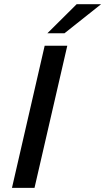

<svg xmlns="http://www.w3.org/2000/svg" viewBox="-20 -912 511 932"><path d="M38.1 0 196.8 -689.9H306.6L147.5 0ZM210 -750.5 352.1 -891.6H470.7L293 -750.5Z"/></svg>

Font: Acari Sans SemiBold
Style: Italic
Weight: 600
Italic angle: -13°
Designer: Alfredo Marco Pradil and Stefan Peev
Foundry: Hanken Design Co.
Version: Version 1.045;January 11, 2019;FontCreator 11.5.0.2425 64-bi